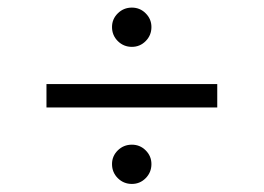

<svg xmlns="http://www.w3.org/2000/svg" viewBox="-20 -531 680 495"><path d="M540.1 -314.3V-253.9H99.8V-314.3ZM320 -56.8Q298.7 -56.8 283.7 -71.7Q268.8 -86.6 268.8 -108Q268.8 -128.6 283.7 -143.3Q298.7 -158 320 -158Q340.9 -158 355.6 -143.3Q370.4 -128.6 370.4 -108Q370.4 -86.6 355.6 -71.7Q340.9 -56.8 320 -56.8ZM320 -410.2Q298.7 -410.2 283.7 -425.1Q268.8 -440 268.8 -461.3Q268.8 -481.9 283.7 -496.6Q298.7 -511.4 320 -511.4Q340.9 -511.4 355.6 -496.6Q370.4 -481.9 370.4 -461.3Q370.4 -440 355.6 -425.1Q340.9 -410.2 320 -410.2Z"/></svg>

Font: Inter UI Light
Style: Regular
Weight: 300
Designer: Rasmus Andersson
Foundry: rsms
Version: 3.2;8d6f07862